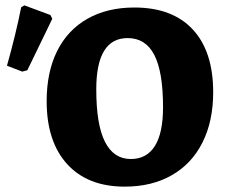

<svg xmlns="http://www.w3.org/2000/svg" viewBox="-20 -684 838 716"><path d="M154 -307Q154 -415 193 -493.5Q232 -572 306 -614Q380 -656 481 -656Q623 -656 699 -574Q775 -492 775 -340Q775 -232 735 -152.5Q695 -73 620.5 -30.5Q546 12 445 12Q307 12 230.5 -72Q154 -156 154 -307ZM588 -284Q588 -416 555.5 -479Q523 -542 456 -542Q339 -542 339 -351Q339 -219 371.5 -155Q404 -91 468 -91Q527 -91 557.5 -139.5Q588 -188 588 -284ZM6 -439Q39 -556 59 -657L71 -664L168 -628L175 -614L82 -422L63 -417Z"/></svg>

Font: Alegreya SC ExtraBold
Style: Regular
Weight: 800
Designer: Juan Pablo del Peral
Foundry: Huerta Tipografica
Version: Version 2.007; ttfautohint (v1.6)